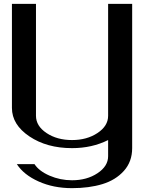

<svg xmlns="http://www.w3.org/2000/svg" viewBox="-20 -770 790 998"><path d="M667 -750Q667 -750 667 0Q667 70.3 624 118.2Q581.1 166 512.2 187Q443.4 208 354.5 208Q257.8 208 180.7 173.3Q103.5 138.7 67.4 83H159.2Q182.6 119.1 237.8 143.1Q293 167 354.5 167Q431.6 167 486.8 130.4Q542 93.8 542 42V-42Q458 0 354.5 0Q223.6 0 132.8 -61Q42 -122.1 42 -209V-750H167V-168Q167 -115.2 221.7 -78.6Q276.4 -42 354.5 -42Q431.6 -42 486.8 -78.6Q542 -115.2 542 -168V-750Z"/></svg>

Font: okolaks
Style: Bold
Weight: 600
Width: 8
Version: Version 000.6.0